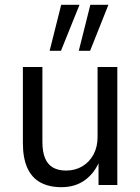

<svg xmlns="http://www.w3.org/2000/svg" viewBox="-20 -768 583 797"><path d="M235 9Q184 9 148 -10.5Q112 -30 93.5 -71Q75 -112 75 -174V-490H156V-179Q156 -138 167 -111.5Q178 -85 200 -72.5Q222 -60 254 -60Q292 -60 321.5 -77.5Q351 -95 368 -126.5Q385 -158 385 -198V-490H467V0H389V-102H394Q374 -51 333.5 -21Q293 9 235 9ZM307 -557 355 -748H430L354 -557ZM186 -557 234 -748H310L233 -557Z"/></svg>

Font: Nunito Sans 10pt SemiCondensed
Style: Regular
Weight: 400
Width: 4
Designer: Vernon Adams
Foundry: Vernon Adams
Version: Version 3.101;gftools[0.9.27]